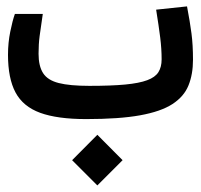

<svg xmlns="http://www.w3.org/2000/svg" viewBox="-20 -368 626 598"><path d="M248.5 2.9Q158.7 2.9 105.2 -16.6Q51.8 -36.1 28.3 -80.1Q4.9 -124 4.9 -197.3Q4.9 -234.9 12 -269.5Q19 -304.2 26.4 -324.7H113.3Q106.9 -281.7 103.5 -256.3Q100.1 -231 100.1 -200.7Q100.1 -162.1 114.3 -140.1Q128.4 -118.2 162.8 -109.4Q197.3 -100.6 258.3 -100.6Q326.2 -100.6 369.9 -104.7Q413.6 -108.9 438.5 -118.2Q463.4 -127.4 473.4 -143.3Q483.4 -159.2 483.4 -183.1Q483.4 -215.8 479 -251Q474.6 -286.1 466.3 -337.9L562.5 -348.1Q571.8 -299.3 576.4 -263.7Q581.1 -228 581.1 -182.1Q581.1 -136.7 567.1 -102.1Q553.2 -67.4 517.1 -43.9Q481 -20.5 416 -8.8Q351.1 2.9 248.5 2.9ZM283.2 209.5 204.6 130.9 283.2 51.8 361.8 130.9Z"/></svg>

Font: Cascadia Mono
Style: Regular
Weight: 400
Monospace: yes
Designer: Aaron Bell
Foundry: Saja Typeworks
Version: Version 2404.023